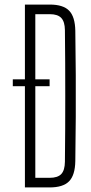

<svg xmlns="http://www.w3.org/2000/svg" viewBox="-20 -820 400 840"><path d="M36 -473H197V-443H36ZM89 0V-800H198Q256.5 -800 282.5 -773.2Q308.5 -746.5 309.5 -685Q311 -583.5 311.5 -491.8Q312 -400 311.5 -308.5Q311 -217 309.5 -115.5Q308.5 -53.5 282.2 -26.8Q256 0 197 0ZM134.5 -42H197Q232.5 -42 248 -58.5Q263.5 -75 264 -112Q265 -184 265.2 -256Q265.5 -328 265.5 -400Q265.5 -472 265.2 -544.2Q265 -616.5 264 -688.5Q263.5 -725 248 -741.5Q232.5 -758 198 -758H134.5Z"/></svg>

Font: Big Shoulders Display Thin Light
Style: Regular
Weight: 300
Version: Version 2.002